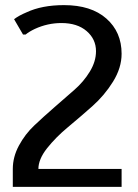

<svg xmlns="http://www.w3.org/2000/svg" viewBox="-20 -730 540 750"><path d="M30 0V-70Q30 -117 54 -161.5Q78 -206 114 -240Q150 -274 192.5 -311Q235 -348 271 -379.5Q307 -411 331 -450.5Q355 -490 355 -530Q355 -577 318.5 -608.5Q282 -640 220 -640Q166 -640 116 -617Q93 -606 80 -595H70L35 -655Q53 -669 84 -682Q144 -710 230 -710Q336 -710 395.5 -657.5Q455 -605 455 -520Q455 -465 421.5 -411Q388 -357 340 -314.5Q292 -272 244.5 -232.5Q197 -193 163.5 -150.5Q130 -108 130 -70H455V0Z"/></svg>

Font: Scada
Style: Regular
Weight: 400
Designer: Jovanny Lemonad
Foundry: Jovanny Lemonad
Version: Version 4.100;PS 004.100;hotconv 1.0.88;makeotf.lib2.5.64775